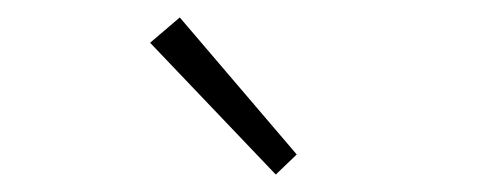

<svg xmlns="http://www.w3.org/2000/svg" viewBox="-20 -774 575 220"><path d="M296 -574 152 -725 186 -754 320 -597Z"/></svg>

Font: Giro Light
Style: Regular
Weight: 300
Designer: Paul D. Hunt
Foundry: Adobe Systems Incorporated
Version: Version 1.000;PS 1.0;hotconv 1.0.88;makeotf.lib2.5.647800